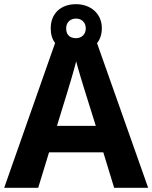

<svg xmlns="http://www.w3.org/2000/svg" viewBox="-20 -900 730 920"><path d="M527 0H690L445 -693C460 -712 468 -736 468 -765C468 -836 413 -880 344 -880C272 -880 223 -836 223 -764C223 -736 230 -712 244 -694L0 0H163L215 -170H475ZM344 -717C313 -717 297 -735 297 -764C297 -793 317 -811 344 -811C371 -811 391 -793 391 -764C391 -735 371 -717 344 -717ZM387 -463 439 -297H253L304 -463C311 -485 335 -566 345 -606C355 -566 377 -496 387 -463Z"/></svg>

Font: Noto Sans Adlam
Style: Bold
Weight: 700
Designer: Mark Jamra, Neil Patel
Foundry: JamraPatel LLC
Version: Version 3.001